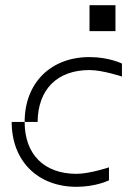

<svg xmlns="http://www.w3.org/2000/svg" viewBox="-20 -720 490 740"><path d="M75 -250H25C25 -100 125 0 275 0C350 0 400 -25 400 -25V-75C400 -75 325 -50 275 -50C150 -50 75 -125 75 -250ZM75 -250H125C126 -375 200 -450 325 -450C375 -450 450 -425 450 -425V-475C450 -475 400 -500 325 -500C175 -500 75 -400 75 -250ZM325 -600H425V-700H325Z"/></svg>

Font: LS-VG5000 Light Shifted
Style: Regular
Weight: 400
Designer: Justin Bihan, 2021
Foundry: Justin Bihan, 2021
Version: Version 1.000;Glyphs 3.1.2 (3151)